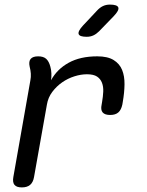

<svg xmlns="http://www.w3.org/2000/svg" viewBox="-20 -805 640 835"><path d="M75 10Q52 10 43 -1Q34 -12 38 -35L112 -455Q115 -470 114 -485Q113 -500 109 -515Q104 -538 113.5 -549Q123 -560 146 -560Q169 -560 181 -549Q193 -538 199 -515Q203 -501 203.5 -485.5Q204 -470 202 -456Q228 -504 278.5 -532Q329 -560 403 -560Q448 -560 474 -544Q500 -528 511 -501Q522 -474 521.5 -438Q521 -402 514 -362L512 -350Q507 -327 494.5 -316Q482 -305 459 -305Q436 -305 426.5 -316Q417 -327 422 -350L424 -362Q428 -385 429 -406.5Q430 -428 423.5 -445Q417 -462 402 -472Q387 -482 358 -482Q332 -482 303.5 -473Q275 -464 250.5 -447Q226 -430 207.5 -405.5Q189 -381 184 -350L128 -35Q124 -12 111 -1Q98 10 75 10ZM357 -645Q326 -645 322 -657Q318 -669 341 -694L402 -759Q414 -772 427.5 -778.5Q441 -785 458 -785Q490 -785 494.5 -772.5Q499 -760 474 -734L411 -669Q399 -657 386 -651Q373 -645 357 -645Z"/></svg>

Font: Maple Mono NL
Style: Italic
Weight: 400
Italic angle: -10°
Monospace: yes
Designer: subframe7536
Version: Version 7.000